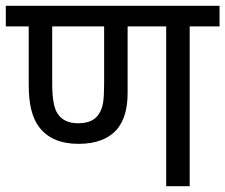

<svg xmlns="http://www.w3.org/2000/svg" viewBox="-20 -642 777 662"><path d="M634 -551H737V-622H0V-551H79V-352Q79 -298 88 -263Q97 -228 114 -205Q158 -146 251 -146Q341 -146 385 -198Q420 -242 420 -321V-551H553V0H634ZM249 -217Q200 -217 178 -251Q160 -279 160 -353V-551H339V-353Q339 -310 335.5 -288Q332 -266 321 -249Q301 -217 249 -217Z"/></svg>

Font: Noto Sans Devanagari
Style: Regular
Weight: 400
Designer: Jelle Bosma - Monotype Design Team
Foundry: Monotype Imaging Inc.
Version: Version 1.901